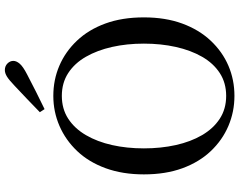

<svg xmlns="http://www.w3.org/2000/svg" viewBox="-120 -874 1011 812"><g transform="rotate(-90 386.0 -468.5)"><path d="M317 -806Q346 -834 374.5 -861.5Q403 -889 429 -913Q453 -936 467.5 -945Q482 -954 495 -954Q512 -954 523 -943Q534 -932 534 -918Q534 -905 522 -891Q510 -877 477 -860Q441 -841 404 -822.5Q367 -804 330 -786ZM386 17Q319 17 259 -8.5Q199 -34 152.5 -83Q106 -132 80 -203Q54 -274 54 -366Q54 -456 80 -527.5Q106 -599 152.5 -648Q199 -697 259 -723Q319 -749 386 -749Q454 -749 513.5 -723.5Q573 -698 619.5 -649Q666 -600 692 -529Q718 -458 718 -366Q718 -275 692 -204Q666 -133 619.5 -83.5Q573 -34 513.5 -8.5Q454 17 386 17ZM386 -18Q441 -18 482.5 -45Q524 -72 551.5 -120Q579 -168 593 -231Q607 -294 607 -366Q607 -438 593 -500.5Q579 -563 551.5 -611Q524 -659 482.5 -686Q441 -713 386 -713Q331 -713 289.5 -686Q248 -659 220 -611Q192 -563 178 -500.5Q164 -438 164 -366Q164 -294 178 -231Q192 -168 220 -120Q248 -72 289.5 -45Q331 -18 386 -18Z"/></g></svg>

Font: Noto Serif JP ExtraLight Medium
Style: Regular
Weight: 500
Version: Version 2.003-H1;hotconv 1.1.1;makeotfexe 2.6.0